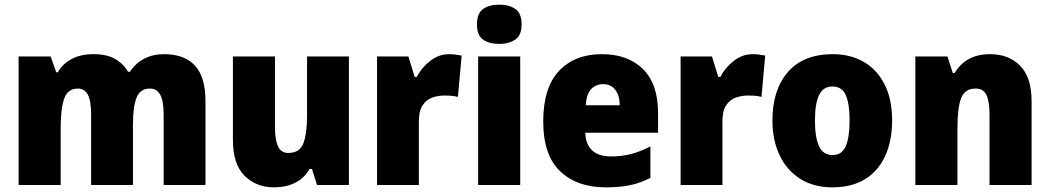

<svg xmlns="http://www.w3.org/2000/svg" viewBox="-20 -796 4516 826"><path d="M686 -563Q773 -563 818.5 -514Q864 -465 864 -360V0H684V-303Q684 -363 669 -389Q654 -415 625 -415Q583 -415 567.5 -376Q552 -337 552 -260V0H372V-303Q372 -362 358 -388.5Q344 -415 315 -415Q272 -415 256.5 -372.5Q241 -330 241 -244V0H60V-553H198L222 -485H229Q248 -520 287 -541.5Q326 -563 383 -563Q439 -563 475 -542.5Q511 -522 531 -487H539Q562 -523 599.5 -543Q637 -563 686 -563Z M1481 -553V0H1344L1322 -69H1312Q1288 -28 1248.5 -9Q1209 10 1160 10Q1082 10 1032 -40Q982 -90 982 -193V-553H1163V-249Q1163 -195 1176 -166.5Q1189 -138 1220 -138Q1270 -138 1285.5 -180.5Q1301 -223 1301 -300V-553Z M1912 -563Q1926 -563 1940.5 -561Q1955 -559 1966 -557L1950 -379Q1940 -382 1926.5 -383.5Q1913 -385 1891 -385Q1864 -385 1839 -376Q1814 -367 1798 -343Q1782 -319 1782 -274V0H1602V-553H1737L1764 -465H1773Q1792 -503 1829.5 -533Q1867 -563 1912 -563Z M2128 -776Q2170 -776 2197 -757.5Q2224 -739 2224 -691Q2224 -644 2196.5 -625.5Q2169 -607 2128 -607Q2085 -607 2058.5 -625.5Q2032 -644 2032 -691Q2032 -739 2058.5 -757.5Q2085 -776 2128 -776ZM2218 -553V0H2037V-553Z M2569 -563Q2681 -563 2746 -499Q2811 -435 2811 -310V-225H2498Q2499 -177 2526.5 -150Q2554 -123 2609 -123Q2656 -123 2695.5 -133.5Q2735 -144 2778 -166V-31Q2739 -10 2694 0Q2649 10 2586 10Q2462 10 2389.5 -59.5Q2317 -129 2317 -273Q2317 -419 2385 -491Q2453 -563 2569 -563ZM2575 -434Q2544 -434 2523.5 -413Q2503 -392 2500 -343H2646Q2646 -385 2627 -409.5Q2608 -434 2575 -434Z M3218 -563Q3232 -563 3246.5 -561Q3261 -559 3272 -557L3256 -379Q3246 -382 3232.5 -383.5Q3219 -385 3197 -385Q3170 -385 3145 -376Q3120 -367 3104 -343Q3088 -319 3088 -274V0H2908V-553H3043L3070 -465H3079Q3098 -503 3135.5 -533Q3173 -563 3218 -563Z M3818 -278Q3818 -193 3789.5 -128Q3761 -63 3703.5 -26.5Q3646 10 3560 10Q3481 10 3423 -26.5Q3365 -63 3334 -128Q3303 -193 3303 -278Q3303 -409 3369.5 -486Q3436 -563 3563 -563Q3638 -563 3695.5 -530Q3753 -497 3785.5 -433Q3818 -369 3818 -278ZM3486 -277Q3486 -205 3503.5 -167Q3521 -129 3562 -129Q3602 -129 3618.5 -167Q3635 -205 3635 -278Q3635 -350 3618.5 -387Q3602 -424 3561 -424Q3522 -424 3504 -387.5Q3486 -351 3486 -277Z M4239 -563Q4320 -563 4369 -513Q4418 -463 4418 -360V0H4237V-304Q4237 -359 4224 -387Q4211 -415 4177 -415Q4131 -415 4115 -374Q4099 -333 4099 -246V0H3918V-553H4056L4079 -482H4087Q4110 -521 4148 -542Q4186 -563 4239 -563Z"/></svg>

Font: Noto Sans SemiCondensed Black
Style: Regular
Weight: 900
Width: 4
Designer: Monotype Design Team
Foundry: Monotype Imaging Inc.
Version: Version 2.013; ttfautohint (v1.8.4.7-5d5b)